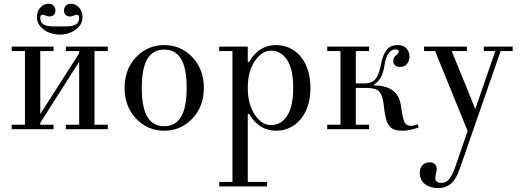

<svg xmlns="http://www.w3.org/2000/svg" viewBox="-20 -675 2716 1003"><path d="M172.9 -584.5Q172.9 -617.2 191.4 -636.2Q210 -655.3 232.9 -655.3Q250.5 -655.3 260 -645.3Q269.5 -635.3 269.5 -619.6Q269.5 -605 260.5 -596.9Q251.5 -588.9 237.8 -588.9Q231.9 -588.9 218.8 -593.8Q208 -597.7 203.1 -597.7Q190.4 -597.7 190.4 -583Q190.4 -556.6 208.5 -546.9Q226.6 -537.1 257.8 -537.1H326.2Q357.4 -537.1 375.5 -546.9Q393.6 -556.6 393.6 -583Q393.6 -597.7 380.9 -597.7Q376 -597.7 365.2 -593.8Q352.1 -588.9 346.2 -588.9Q332.5 -588.9 323.5 -596.9Q314.5 -605 314.5 -619.6Q314.5 -635.3 324 -645.3Q333.5 -655.3 351.1 -655.3Q374 -655.3 392.6 -636.2Q411.1 -617.2 411.1 -584.5Q411.1 -555.7 390.9 -534.2Q370.6 -512.7 344.2 -503.4Q317.9 -494.1 292 -494.1Q266.1 -494.1 239.7 -503.4Q213.4 -512.7 193.1 -534.2Q172.9 -555.7 172.9 -584.5ZM41 0V-23.4H110.4V-408.2H41V-431.6H259.8V-408.2H190.4V-79.1L393.6 -396.5V-408.2H324.2V-431.6H543V-408.2H473.6V-23.4H543V0H324.2V-23.4H393.6V-352.5L190.4 -33.2V-23.4H259.8V0Z M690.7 -55.7Q630.9 -119.1 630.9 -215.8Q630.9 -312.5 690.7 -376Q750.5 -439.5 837.9 -439.5Q925.3 -439.5 985.1 -376Q1044.9 -312.5 1044.9 -215.8Q1044.9 -119.1 985.1 -55.7Q925.3 7.8 837.9 7.8Q750.5 7.8 690.7 -55.7ZM750.2 -367.7Q720.7 -319.3 720.7 -215.8Q720.7 -112.3 750.2 -64Q779.8 -15.6 837.9 -15.6Q896 -15.6 925.5 -64Q955.1 -112.3 955.1 -215.8Q955.1 -319.3 925.5 -367.7Q896 -416 837.9 -416Q779.8 -416 750.2 -367.7Z M1125 275.4H1194.3V-408.2H1125V-431.6H1274.4V-352.5L1281.2 -351.6Q1333 -439.5 1421.4 -439.5Q1470.2 -439.5 1509.8 -415Q1553.2 -388.2 1577.4 -336.9Q1601.6 -285.6 1601.6 -215.8Q1601.6 -146 1577.4 -94.7Q1553.2 -43.5 1509.8 -16.6Q1470.2 7.8 1421.4 7.8Q1333 7.8 1281.2 -80.1L1274.4 -79.1V275.4H1375V298.8H1125ZM1394.5 -21.5Q1435.5 -21.5 1462.6 -48.6Q1489.7 -75.7 1500.7 -117.7Q1511.7 -159.7 1511.7 -215.8Q1511.7 -272 1500.7 -314Q1489.7 -356 1462.6 -383.1Q1435.5 -410.2 1394.5 -410.2Q1347.7 -410.2 1311 -355.7Q1274.4 -301.3 1274.4 -215.8Q1274.4 -130.4 1311 -75.9Q1347.7 -21.5 1394.5 -21.5Z M1689.5 0V-23.4H1758.8V-408.2H1689.5V-431.6H1908.2V-408.2H1838.9V-239.3H1883.3Q1924.8 -239.3 1942.9 -263.9Q1960.9 -288.6 1969.7 -336.9Q1979.5 -388.7 1999.5 -414.1Q2019.5 -439.5 2058.1 -439.5Q2087.4 -439.5 2103.3 -422.1Q2119.1 -404.8 2119.1 -378.4Q2119.1 -357.9 2106.7 -341.6Q2094.2 -325.2 2068.8 -325.2Q2054.7 -325.2 2044.4 -333.3Q2034.2 -341.3 2034.2 -355.5Q2034.2 -375.5 2049.8 -386.7Q2062.5 -396 2062.5 -406.2Q2062.5 -417 2048.3 -417Q2000.5 -417 1988.8 -335Q1977.5 -258.3 1933.1 -233.4V-228.5Q2059.6 -228.5 2074.2 -124Q2083.5 -56.6 2092.8 -37.1Q2102.1 -17.6 2127 -17.6Q2138.2 -17.6 2162.1 -25.9L2167 -8.8Q2117.2 7.8 2086.4 7.8Q2058.6 7.8 2042 2.7Q2025.4 -2.4 2013.4 -17.8Q2001.5 -33.2 1995.1 -58.8Q1988.8 -84.5 1984.4 -128.4Q1978.5 -178.2 1960.9 -197Q1943.4 -215.8 1892.1 -215.8H1838.9V-23.4H1908.2V0Z M2172.9 227.1Q2172.9 203.1 2186.8 188Q2200.7 172.9 2224.6 172.9Q2241.7 172.9 2251.7 182.9Q2261.7 192.9 2261.7 206.1Q2261.7 215.3 2257.8 231Q2253.9 245.6 2253.9 256.3Q2253.9 280.3 2287.1 280.3Q2312 280.3 2328.6 257.8Q2345.2 235.4 2357.9 197.8L2422.9 9.3L2252.9 -408.2H2195.3V-431.6H2418.9V-408.2H2339.8L2462.9 -105.5L2567.4 -408.2H2507.3V-431.6H2658.2V-408.2H2595.2L2384.3 199.2Q2377.9 217.8 2372.8 229.7Q2367.7 241.7 2357.9 258.1Q2348.1 274.4 2336.9 283.9Q2325.7 293.5 2307.9 300.5Q2290 307.6 2268.6 307.6Q2227.5 307.6 2200.2 286.9Q2172.9 266.1 2172.9 227.1Z"/></svg>

Font: Theano Didot
Style: Regular
Weight: 400
Designer: Alexey Kryukov
Version: Version 2.0